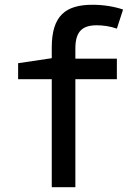

<svg xmlns="http://www.w3.org/2000/svg" viewBox="-20 -785 570 805"><path d="M197 0H296V-453H470V-539H296V-582C296 -655 327 -679 386 -679C411 -679 442 -675 470 -665L496 -745C461 -757 416 -765 368 -765C257 -765 197 -721 197 -586V-541L56 -520V-453H197Z"/></svg>

Font: Noto Sans Mono Condensed Medium
Style: Regular
Weight: 500
Width: 3
Designer: Monotype Design Team
Foundry: Monotype Imaging Inc.
Version: Version 2.014